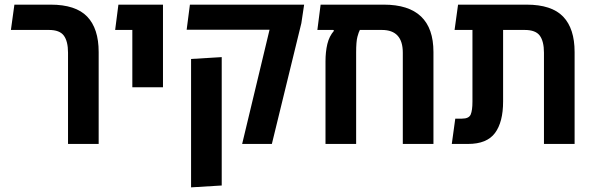

<svg xmlns="http://www.w3.org/2000/svg" viewBox="-20 -620 2549 827"><path d="M273 0V-393Q273 -442 255 -466.5Q237 -491 191 -491H27L42 -600H198Q306 -600 355.5 -548.5Q405 -497 405 -396V0Z M550 -244V-491H476L490 -600H682V-244Z M1023 0 1141 -492H784L798 -600H1290L1278 -520L1151 0ZM803 187V-366L935 -374V179Z M1347 -491 1361 -600H1633Q1847 -600 1847 -396V0H1715V-393Q1715 -491 1625 -491H1530Q1525 -482 1519.5 -461.5Q1514 -441 1514 -394V0H1382V-355Q1382 -397 1390 -430.5Q1398 -464 1419 -488L1415 -491Z M1926 0 1941 -109H1970Q2000 -109 2007.5 -127Q2015 -145 2015 -182V-491H1938L1953 -600H2248Q2356 -600 2405.5 -548.5Q2455 -497 2455 -396V0H2323V-393Q2323 -442 2305 -466.5Q2287 -491 2240 -491H2147V-183Q2147 -94 2112 -47Q2077 0 1996 0Z"/></svg>

Font: Noto Sans Hebrew Condensed SemiBold
Style: Regular
Weight: 600
Width: 3
Designer: Ben Nathan
Foundry: Google LLC
Version: Version 3.001; ttfautohint (v1.8.4.7-5d5b)